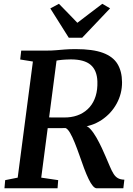

<svg xmlns="http://www.w3.org/2000/svg" viewBox="-20 -1016 719 1036"><path d="M4 0 8 -44 75.5 -57.5 157.5 -684 89 -695 94.5 -743H232Q259.5 -743 282.2 -745Q305 -747 330 -749Q355 -751 388.5 -751Q481 -751 535.5 -730.8Q590 -710.5 614 -670.8Q638 -631 638.5 -573Q639 -511 609.5 -457Q580 -403 528 -368.5Q476 -334 408.5 -329L436 -336.5Q451.5 -338 468.2 -319.2Q485 -300.5 500.8 -272.8Q516.5 -245 529.2 -217.8Q542 -190.5 549 -173.5Q563 -141.5 573 -117.5Q583 -93.5 593 -77.8Q603 -62 616.5 -54.5Q630 -47 651 -46.5L645.5 0H502Q492 0 481 -12.8Q470 -25.5 458.2 -49.8Q446.5 -74 433.5 -108.5Q421 -142.5 408.5 -178.5Q396 -214.5 383.2 -246Q370.5 -277.5 358.2 -298.8Q346 -320 334 -325Q332 -325 319 -324.8Q306 -324.5 288 -324.5Q270 -324.5 252.8 -324.5Q235.5 -324.5 224.5 -324.5L231.5 -383Q241.5 -382.5 258.2 -382.2Q275 -382 292.8 -382Q310.5 -382 324.8 -382.2Q339 -382.5 343 -382.5Q381.5 -385 412 -399.2Q442.5 -413.5 464 -438.2Q485.5 -463 496.2 -497.8Q507 -532.5 505.5 -576.5Q503.5 -636.5 469.2 -666Q435 -695.5 362 -695.5Q352.5 -695.5 333.2 -694.5Q314 -693.5 294.8 -690.8Q275.5 -688 265 -683L289.5 -723L202.5 -57.5L294 -44L290.5 0ZM351 -812.5 251.5 -970.5 298 -995.5Q323 -970 347.8 -944.5Q372.5 -919 397.5 -893Q431 -919 464.8 -944.5Q498.5 -970 532 -995.5L574 -971L423.5 -812.5Z"/></svg>

Font: Merriweather SemiBold
Style: Italic
Weight: 600
Italic angle: -7.8°
Version: Version 2.101